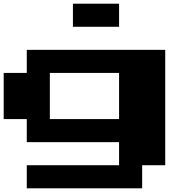

<svg xmlns="http://www.w3.org/2000/svg" viewBox="-20 -1020 1040 1040"><path d="M125 -687.5V-750H500H875V-437.5V-125H812.5H750V-62.5V0H437.5H125V-62.5V-125H375H625V-187.5V-250H375H125V-312.5V-375H62.5H0V-500V-625H62.5H125ZM625 -500V-625H437.5H250V-500V-375H437.5H625ZM375 -937.5V-1000H500H625V-937.5V-875H500H375Z"/></svg>

Font: Press Start 2P
Style: Regular
Weight: 500
Monospace: yes
Version: Version 2.14